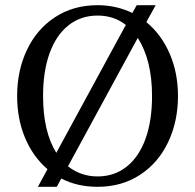

<svg xmlns="http://www.w3.org/2000/svg" viewBox="-20 -700 752 740"><path d="M163 -48Q107 -96 76.5 -169Q46 -242 46 -330Q46 -428 84 -508Q122 -588 192.5 -634Q263 -680 356 -680Q428 -680 490 -650L507 -680H580L544 -615Q602 -567 634 -493Q666 -419 666 -330Q666 -232 628 -152Q590 -72 519.5 -26Q449 20 356 20Q278 20 216 -12L199 20H126ZM465 -604Q419 -640 356 -640Q291 -640 243.5 -602Q196 -564 171 -494.5Q146 -425 146 -330Q146 -193 197 -111ZM566 -330Q566 -468 511 -554L242 -59Q292 -20 356 -20Q421 -20 468.5 -58Q516 -96 541 -165.5Q566 -235 566 -330Z"/></svg>

Font: El Messiri
Style: Regular
Weight: 400
Designer: Mohamed Gaber
Foundry: Kief Type Foundry
Version: Version 2.006